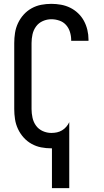

<svg xmlns="http://www.w3.org/2000/svg" viewBox="-20 -763 540 998"><path d="M250 215V8H247Q220 8 194 3Q168 -2 144.5 -15Q121 -28 103 -48Q85 -68 73.5 -92.5Q62 -117 58 -143.5Q54 -170 54 -196V-539Q54 -565 58 -591.5Q62 -618 73.5 -642.5Q85 -667 103 -687Q121 -707 144.5 -720Q168 -733 194 -738Q220 -743 247 -743Q272 -743 297 -738.5Q322 -734 344.5 -723Q367 -712 385.5 -694.5Q404 -677 416 -655Q428 -633 434 -608Q440 -583 440 -558V-551H350V-555Q350 -576 343.5 -597Q337 -618 323 -633.5Q309 -649 288.5 -656Q268 -663 247 -663Q224 -663 202.5 -653.5Q181 -644 167.5 -625.5Q154 -607 149 -584.5Q144 -562 144 -539V-196Q144 -174 149 -151Q154 -128 167.5 -109.5Q181 -91 202.5 -81.5Q224 -72 247 -72Q262 -72 276 -75Q290 -78 302.5 -85.5Q315 -93 324.5 -104Q334 -115 340 -128V215Z"/></svg>

Font: Iosevka Bendy Medium
Style: Regular
Weight: 500
Monospace: yes
Designer: Belleve Invis
Foundry: Belleve Invis
Version: Version 30.1.2